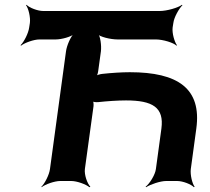

<svg xmlns="http://www.w3.org/2000/svg" viewBox="-20 -757 878 803"><path d="M507 -337C618 -337 667 -308 655 -219L632 -50C629 -26 606 11 589 24L591 26C609 14 651 0 675 0H721C745 0 780 14 791 26L794 24C784 11 775 -26 778 -50L801 -219C824 -387 724 -455 523 -455C488 -455 445 -452 408 -448C398 -447 385 -443 380 -439L382 -436C387 -440 390 -454 391 -462L402 -542C405 -566 400 -606 389 -618L386 -616C396 -603 442 -592 472 -592H632C662 -592 707 -578 718 -566L720 -568C710 -581 699 -618 702 -642L705 -661C708 -685 729 -722 743 -735L741 -737C726 -725 678 -711 648 -711H161C137 -711 102 -725 91 -737L89 -735C99 -722 108 -685 105 -661L102 -642C99 -618 80 -581 66 -568L68 -566C83 -578 121 -592 145 -592H213C237 -592 278 -603 292 -616L291 -618C276 -606 259 -566 256 -542L189 -50C186 -26 167 11 153 24L154 26C169 14 208 0 232 0H278C302 0 340 14 354 26L358 24C345 11 332 -26 335 -50L371 -312C372 -319 371 -333 368 -337L366 -334C369 -330 383 -329 392 -330C429 -334 472 -337 507 -337Z"/></svg>

Font: Asimov
Style: EdgeWideIt
Weight: 500
Designer: Google
Version: Version 2.000980: 2014